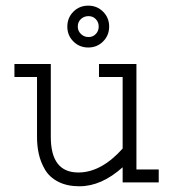

<svg xmlns="http://www.w3.org/2000/svg" viewBox="-20 -647 626 681"><path d="M31.2 -419.9H160.2V-161.1Q160.2 -35.2 257.8 -35.2Q338.9 -35.2 415 -120.1V-374H331.1V-419.9H463.9V-45.9H543V0H415V-53.7Q339.8 13.7 261.7 13.7Q217.8 13.7 186.5 -2.4Q155.3 -18.6 139.6 -45.4Q124 -72.3 117.7 -100.6Q111.3 -128.9 111.3 -161.1V-374H31.2ZM240.2 -605.5Q261.7 -627 293 -627Q324.2 -627 345.7 -605.5Q367.2 -584 367.2 -552.7Q367.2 -521.5 345.7 -500Q324.2 -478.5 293 -478.5Q261.7 -478.5 240.2 -500Q218.8 -521.5 218.8 -552.7Q218.8 -584 240.2 -605.5ZM255.9 -552.7Q255.9 -537.1 267.1 -526.4Q278.3 -515.6 293.9 -515.6Q309.6 -515.6 319.8 -526.4Q330.1 -537.1 330.1 -552.7Q330.1 -568.4 319.8 -579.1Q309.6 -589.8 293.9 -589.8Q278.3 -589.8 267.1 -579.6Q255.9 -569.3 255.9 -552.7Z"/></svg>

Font: Thabit
Style: Regular
Weight: 500
Designer: Regenerated by Nadim Shaikli
Foundry: MAK Alagha
Version: 0.01